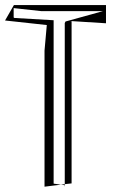

<svg xmlns="http://www.w3.org/2000/svg" viewBox="-36 -741 446 759"><path d="M247 -657 240 -658 383 -649V-721H19L-16 -660L149 -642L140 -541V-3L205 -11L176 -15V-661L21 -670L18 -672V-709L127 -697H371L223 -656L220 -650V-13L247 -16ZM219 -9 205 -11 220 -13V-2Z"/></svg>

Font: Quebrada
Style: Regular
Weight: 400
Designer: deFharo
Foundry: deFharo
Version: Version 1.034 2012